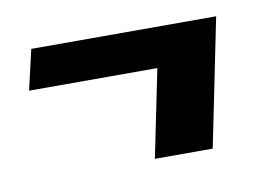

<svg xmlns="http://www.w3.org/2000/svg" viewBox="-42 -361 527 370"><g transform="rotate(-10 222.0 -176.0)"><path d="M270 -222.2H19L37.1 -300.8H398.9L348.1 -50.8H234.9Z"/></g></svg>

Font: Pattaya
Style: Regular
Weight: 400
Designer: Pablo Impallari / Thai characters Designed by Thanarat Vachiruckul and Suppakit Chalermlarp
Foundry: Pablo Impallari
Version: Version 2.000